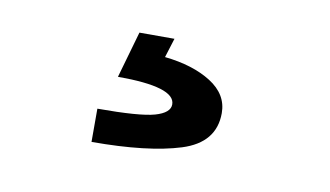

<svg xmlns="http://www.w3.org/2000/svg" viewBox="-36 -62 538 313"><g transform="rotate(10 233.0 94.5)"><path d="M128 189V134Q198 134 222.5 127Q247 120 247 106Q247 77 152 77L174 0H232L222 32Q269 37 299 56Q329 75 329 106Q329 155 275 172Q221 189 128 189Z"/></g></svg>

Font: Zen Kaku Gothic Antique
Style: Bold
Weight: 700
Designer: Yoshimichi Ohira
Foundry: Positype
Version: Version 1.001